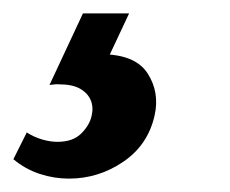

<svg xmlns="http://www.w3.org/2000/svg" viewBox="-96 -20 344 287"><path d="M28 0H97L59 81L7 70Q15 65 28 63Q41 61 54 61Q106 61 124.5 89.5Q143 118 135 153Q125 197 88 222Q51 247 7 247Q-15 247 -36.5 240Q-58 233 -76 218L-56 178Q-45 185 -33 188.5Q-21 192 -10 192Q13 192 25.5 179.5Q38 167 41 153Q44 140 39.5 129.5Q35 119 23.5 112.5Q12 106 -9 106Q-13 106 -13 106Q-13 106 -22 107Z"/></svg>

Font: Ysabeau Infant
Style: Bold Italic
Weight: 700
Italic angle: -12°
Designer: Christian Thalmann (Catharsis Fonts)
Version: Version 2.001;gftools[0.9.30]; featfreeze: ss01,ss02,lnum